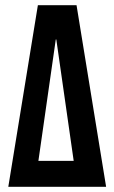

<svg xmlns="http://www.w3.org/2000/svg" viewBox="-20 -720 441 740"><path d="M126 -700H275L389 0H12ZM264 -100 197 -568H195L128 -100Z"/></svg>

Font: kids-team
Style: team
Weight: 400
Designer: Ryoichi Tsunekawa, Thomas Gollenia, Laura Emeder
Foundry: Ryoichi Tsunekawa, Thomas Gollenia, Laura Emeder
Version: Version 2.000